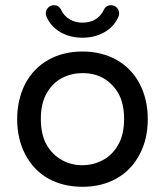

<svg xmlns="http://www.w3.org/2000/svg" viewBox="-20 -736 634 738"><path d="M297 -591Q250 -591 213 -612Q176 -633 159 -671Q156 -677 156 -684Q156 -697 165 -706.5Q174 -716 188 -716Q207 -716 216 -696Q227 -674 248 -661.5Q269 -649 297 -649Q326 -649 346.5 -661.5Q367 -674 378 -696Q387 -716 406 -716Q420 -716 429 -706.5Q438 -697 438 -684Q438 -677 435 -671Q418 -633 381 -612Q344 -591 297 -591ZM297 -18Q223 -18 165 -50Q108 -83 77 -142.5Q46 -202 46 -278Q46 -353 77 -414Q109 -474 166 -506Q223 -538 297 -538Q370 -538 428 -506Q486 -473 517 -413.5Q548 -354 548 -278Q548 -202 517 -143Q485 -82 428 -50Q371 -18 297 -18ZM297 -101Q338 -101 374 -120Q410 -138 433.5 -178Q457 -218 457 -279Q457 -339 434 -379Q387 -455 297 -455Q256 -455 220 -437Q184 -419 160.5 -379.5Q137 -340 137 -279Q137 -218 160 -178Q182 -141 217.5 -121Q253 -101 297 -101Z"/></svg>

Font: Huninn
Style: Regular
Weight: 400
Designer: justfont
Foundry: justfont
Version: Version 1.003